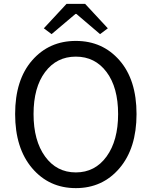

<svg xmlns="http://www.w3.org/2000/svg" viewBox="-20 -957 782 990"><path d="M371 13Q233 13 145.5 -90Q58 -193 58 -369Q58 -545 145.5 -645.5Q233 -746 371 -746Q509 -746 596.5 -645.5Q684 -545 684 -369Q684 -193 596.5 -90Q509 13 371 13ZM371 -68Q470 -68 529.5 -150Q589 -232 589 -369Q589 -506 529.5 -585.5Q470 -665 371 -665Q272 -665 212.5 -585.5Q153 -506 153 -369Q153 -232 212.5 -150Q272 -68 371 -68ZM246 -781 206 -811 323 -937H419L536 -811L496 -781L374 -885H369Z"/></svg>

Font: Gothic Nguyen
Style: Regular
Weight: 400
Designer: MORI Takayuki
Version: Version 1.220;July 21, 2023;FontCreator 14.0.0.2814 64-bit